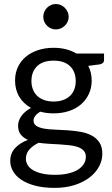

<svg xmlns="http://www.w3.org/2000/svg" viewBox="-20 -753 560 956"><path d="M247 -247.5Q274 -247.5 294.5 -255Q315 -262.5 329 -276Q343 -289.5 350 -308.2Q357 -327 357 -349.5Q357 -396 328.8 -423.5Q300.5 -451 247 -451Q193 -451 164.8 -423.5Q136.5 -396 136.5 -349.5Q136.5 -327 143.8 -308.2Q151 -289.5 165 -276Q179 -262.5 199.5 -255Q220 -247.5 247 -247.5ZM407.5 27.5Q407.5 9 397 -2.5Q386.5 -14 368.8 -20.5Q351 -27 327.5 -29.8Q304 -32.5 277.8 -34Q251.5 -35.5 224.5 -37Q197.5 -38.5 172.5 -42Q144.5 -29 126.8 -9.2Q109 10.5 109 37Q109 54 117.8 68.8Q126.5 83.5 144.5 94.2Q162.5 105 189.8 111.2Q217 117.5 254 117.5Q290 117.5 318.5 111Q347 104.5 366.8 92.5Q386.5 80.5 397 64Q407.5 47.5 407.5 27.5ZM498 -486.5V-453.5Q498 -437 477 -432.5L419.5 -425Q436.5 -392 436.5 -352Q436.5 -315 422.2 -284.8Q408 -254.5 383 -233Q358 -211.5 323 -200Q288 -188.5 247 -188.5Q211.5 -188.5 180 -197Q164 -187 155.5 -175.8Q147 -164.5 147 -153Q147 -135 161.8 -125.8Q176.5 -116.5 200.5 -112.5Q224.5 -108.5 255.2 -107.5Q286 -106.5 318.2 -104.2Q350.5 -102 381.2 -96.5Q412 -91 436 -78.5Q460 -66 474.8 -44Q489.5 -22 489.5 13Q489.5 45.5 473.2 76Q457 106.5 426.5 130.2Q396 154 351.8 168.2Q307.5 182.5 252 182.5Q196.5 182.5 155 171.5Q113.5 160.5 86 142Q58.5 123.5 44.8 99.2Q31 75 31 48.5Q31 11 54.5 -15Q78 -41 119 -56.5Q96.5 -66.5 83.2 -83.2Q70 -100 70 -128.5Q70 -139.5 74 -151.2Q78 -163 86.2 -174.8Q94.5 -186.5 106.5 -197Q118.5 -207.5 134.5 -215.5Q97 -236.5 76 -271.2Q55 -306 55 -352Q55 -389 69.2 -419.2Q83.5 -449.5 109 -470.8Q134.5 -492 169.8 -503.5Q205 -515 247 -515Q280 -515 308.5 -507.8Q337 -500.5 360.5 -486.5ZM322 -669Q322 -656 316.8 -644.8Q311.5 -633.5 302.8 -625Q294 -616.5 282.5 -611.5Q271 -606.5 258 -606.5Q245 -606.5 233.8 -611.5Q222.5 -616.5 214 -625Q205.5 -633.5 200.5 -644.8Q195.5 -656 195.5 -669Q195.5 -682 200.5 -693.8Q205.5 -705.5 214 -714.2Q222.5 -723 233.8 -728Q245 -733 258 -733Q271 -733 282.5 -728Q294 -723 302.8 -714.2Q311.5 -705.5 316.8 -693.8Q322 -682 322 -669Z"/></svg>

Font: Lato-Regular
Style: Regular
Weight: 400
Designer: Lukasz Dziedzic with Adam Twardoch and Botio Nikoltchev
Foundry: tyPoland Lukasz Dziedzic
Version: Version 2.015; 2015-08-06; http://www.latofonts.com/